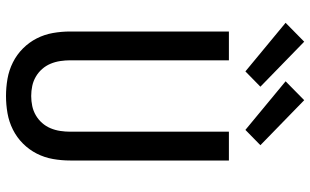

<svg xmlns="http://www.w3.org/2000/svg" viewBox="-217 -809 1034 640"><g transform="rotate(90 300.0 -489.0)"><path d="M300 8Q271 8 242.5 3Q214 -2 188 -15Q162 -28 141.5 -48.5Q121 -69 108 -94.5Q95 -120 90 -148.5Q85 -177 85 -206V-735H181V-206Q181 -190 183.5 -173Q186 -156 192.5 -140.5Q199 -125 210 -112.5Q221 -100 235.5 -91.5Q250 -83 266.5 -79.5Q283 -76 300 -76Q317 -76 333.5 -79.5Q350 -83 364.5 -91.5Q379 -100 390 -112.5Q401 -125 407.5 -140.5Q414 -156 416.5 -173Q419 -190 419 -206V-735H515V-206Q515 -177 510 -148.5Q505 -120 492 -94.5Q479 -69 458.5 -48.5Q438 -28 412 -15Q386 -2 357.5 3Q329 8 300 8ZM413 -790 251 -924 314 -986 464 -840ZM218 -790 56 -924 119 -986 269 -840Z"/></g></svg>

Font: Iosevka Medium Extended
Style: Regular
Weight: 500
Width: 7
Monospace: yes
Designer: Belleve Invis
Foundry: Belleve Invis
Version: Version 32.5.0; ttfautohint (v1.8.4)